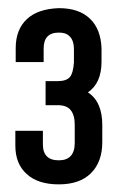

<svg xmlns="http://www.w3.org/2000/svg" viewBox="-20 -874 298 483"><path d="M166 -749Q166 -774.4 153.3 -784.2Q145.5 -792 127.9 -792Q89.8 -792 89.8 -752V-717.8H19.5V-752.9Q19.5 -799.8 47.9 -826.2Q75.2 -851.6 127.9 -853.5Q179.7 -853.5 207 -826.2Q233.4 -800.8 235.4 -752.9V-718.8Q235.4 -665 201.2 -641.6Q237.3 -618.2 237.3 -559.6V-516.6Q237.3 -466.8 209 -438.5Q180.7 -410.2 127.9 -410.2Q75.2 -410.2 46.9 -436.5Q18.6 -461.9 18.6 -507.8V-544.9H87.9V-510.7Q87.9 -470.7 127.9 -470.7Q168 -470.7 168 -514.6V-560.5Q168 -585 157.2 -597.7Q147.5 -609.4 125 -609.4H94.7V-669.9H125Q147.5 -669.9 156.2 -680.7Q164.1 -690.4 166 -716.8Z"/></svg>

Font: Dinish Condensed
Style: Regular
Weight: 400
Width: 3
Designer: Bert Driehuis
Foundry: Playbeing
Version: Version 3.006; git-39231f3c-release